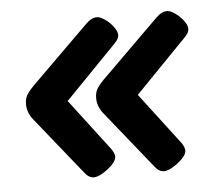

<svg xmlns="http://www.w3.org/2000/svg" viewBox="-39 -512 595 510"><g transform="rotate(-5 258.5 -257.5)"><path d="M192 -46Q178 -46 167 -61L44 -214Q29 -233 29 -255Q29 -271 36 -281.5Q43 -292 53 -302L208 -455Q222 -469 237 -469Q245 -469 257.5 -460.5Q270 -452 279.5 -439.5Q289 -427 289 -417Q289 -407 277 -395L140 -254L245 -116Q253 -104 253 -95Q252 -85 241 -74Q230 -63 216 -54.5Q202 -46 192 -46ZM379 -46Q365 -46 354 -61L231 -214Q216 -233 216 -255Q216 -271 223 -281.5Q230 -292 240 -302L395 -455Q409 -469 424 -469Q432 -469 444.5 -460.5Q457 -452 466.5 -439.5Q476 -427 476 -417Q476 -407 464 -395L327 -254L432 -116Q440 -104 440 -95Q439 -85 428 -74Q417 -63 403 -54.5Q389 -46 379 -46Z"/></g></svg>

Font: Asap Semi Expanded Semi Expanded Regular
Style: Bold Italic
Weight: 700
Width: 6
Italic angle: -6°
Designer: Pablo Cosgaya
Foundry: Omnibus-Type
Version: Version 3.001; ttfautohint (v1.8.4.7-5d5b)